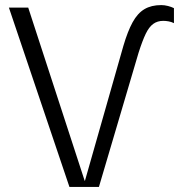

<svg xmlns="http://www.w3.org/2000/svg" viewBox="-20 -735 716 755"><path d="M253 0 15 -705H91L313 -24H314L465 -554Q482 -612 501.5 -647.5Q521 -683 548 -699Q575 -715 614 -715Q627 -715 640.5 -711.5Q654 -708 664 -703V-644Q654 -649 643 -651Q632 -653 622 -653Q599 -653 582.5 -641Q566 -629 553 -602Q540 -575 525 -528L369 0Z"/></svg>

Font: TikTok Sans 24pt Light
Style: Regular
Weight: 300
Version: Version 4.000